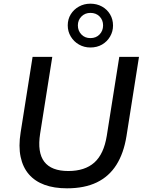

<svg xmlns="http://www.w3.org/2000/svg" viewBox="-20 -1014 787 1043"><path d="M344 9Q274 9 222 -10Q170 -29 137 -67Q104 -105 92 -162Q80 -219 92 -294L157 -705H264L198 -288Q182 -186 220.5 -135.5Q259 -85 351 -85Q441 -85 492.5 -131Q544 -177 560 -276L628 -705H735L667 -274Q652 -181 612 -118Q572 -55 505.5 -23Q439 9 344 9ZM471 -756Q437 -756 409 -772Q381 -788 364.5 -815.5Q348 -843 348 -876Q348 -910 364.5 -936.5Q381 -963 409 -978.5Q437 -994 471 -994Q506 -994 534 -978.5Q562 -963 578 -936Q594 -909 594 -875Q594 -843 578 -815.5Q562 -788 534.5 -772Q507 -756 471 -756ZM471 -807Q502 -807 521 -827Q540 -847 540 -876Q540 -905 521 -924.5Q502 -944 471 -944Q442 -944 422.5 -924.5Q403 -905 403 -876Q403 -847 422 -827Q441 -807 471 -807Z"/></svg>

Font: Nunito Sans 10pt SemiBold
Style: Italic
Weight: 600
Italic angle: -9°
Designer: Vernon Adams
Foundry: Vernon Adams
Version: Version 3.101;gftools[0.9.27]